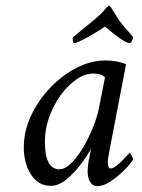

<svg xmlns="http://www.w3.org/2000/svg" viewBox="-20 -632 486 658"><path d="M313.5 5.9Q297.9 5.9 289.1 -8.3Q280.3 -22.5 280.3 -44.9Q280.3 -52.7 281.7 -65.9Q283.2 -79.1 287.1 -96.7L292 -122.1Q279.3 -98.6 256.8 -68.8Q234.4 -39.1 207.5 -17.1Q180.7 4.9 154.3 4.9Q111.3 4.9 86.4 -33.7Q61.5 -72.3 61.5 -127Q61.5 -181.6 85.9 -234.4Q110.4 -287.1 150.9 -330.1Q191.4 -373 241.2 -398.9Q291 -424.8 340.8 -424.8Q379.9 -424.8 412.1 -412.1L355.5 -118.2Q352.5 -101.6 351.1 -93.3Q349.6 -85 349.6 -76.2Q349.6 -54.7 359.4 -54.7Q367.2 -54.7 378.4 -63.5Q389.6 -72.3 400.9 -83.5Q412.1 -94.7 418 -101.6L423.8 -108.4Q425.8 -108.4 431.2 -99.1Q436.5 -89.8 436.5 -85.9Q428.7 -72.3 407.2 -50.3Q385.7 -28.3 360.4 -11.2Q335 5.9 313.5 5.9ZM183.6 -51.8Q202.1 -51.8 222.7 -71.3Q243.2 -90.8 262.7 -123Q282.2 -155.3 297.9 -193.4Q313.5 -231.4 320.3 -267.6L339.8 -367.2Q328.1 -379.9 299.8 -379.9Q270.5 -379.9 241.2 -359.4Q211.9 -338.9 187.5 -305.2Q163.1 -271.5 148.4 -230Q133.8 -188.5 133.8 -147.5Q133.8 -51.8 183.6 -51.8ZM235.4 -484.4Q230.5 -484.4 229.5 -491.7Q228.5 -499 229.5 -503.9L290 -553.7Q327.1 -583 342.8 -603.5Q351.6 -612.3 353.5 -612.3Q356.4 -612.3 362.3 -603.5Q374 -585 380.9 -573.7Q387.7 -562.5 389.6 -560.5Q408.2 -536.1 422.4 -521Q436.5 -505.9 436.5 -503.9Q431.6 -484.4 423.8 -484.4Q406.2 -484.4 339.8 -541Q323.2 -529.3 300.8 -516.1Q278.3 -502.9 259.8 -493.7Q241.2 -484.4 235.4 -484.4Z"/></svg>

Font: Crimson Text
Style: Italic
Weight: 400
Italic angle: -11°
Designer: Sebastian Kosch
Foundry: Sebastian Kosch
Version: Version 1.100; ttfautohint (v1.8.4)